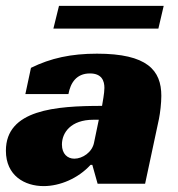

<svg xmlns="http://www.w3.org/2000/svg" viewBox="-33 -623 605 651"><path d="M53 -304H199C206 -342 226 -374 272 -374C312 -374 321 -349 321 -325C321 -307 315 -277 313 -264C155 -264 -13 -251 -13 -112C-13 -27 51 8 115 8C170 8 232 -18 274 -64H280L298 0H459L506 -220C510 -240 514 -273 514 -298C514 -385 466 -441 296 -441C208 -441 139 -426 72 -393ZM286 -140C280 -107 247 -85 219 -85C196 -85 177 -101 177 -133C177 -173 207 -217 284 -217H302ZM148 -526H504L522 -603H167Z"/></svg>

Font: Racing Sans One
Style: Regular
Weight: 400
Designer: Pablo Impallari, Rodrigo Fuenzalida
Foundry: Pablo Impallari, Rodrigo Fuenzalida
Version: Version 1.001